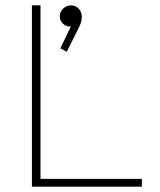

<svg xmlns="http://www.w3.org/2000/svg" viewBox="-20 -696 598 716"><path d="M99 0V-676H131V0ZM117 0V-29H509V0ZM229 -503 205 -516 251 -611 265 -613Q263 -606 257 -601.5Q251 -597 241 -597Q226 -597 214.5 -608Q203 -619 203 -635Q203 -652 215.5 -664Q228 -676 245 -676Q261 -676 273 -664Q285 -652 285 -635Q285 -628 283.5 -618.5Q282 -609 274 -593Z"/></svg>

Font: Outfit Thin Thin
Style: Regular
Weight: 250
Version: Version 1.100;gftools[0.9.27]